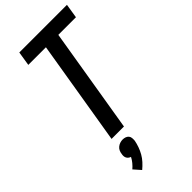

<svg xmlns="http://www.w3.org/2000/svg" viewBox="-303 -799 1117 1117"><g transform="rotate(-45 255.5 -240.5)"><path d="M143 0 250 -647H105L119 -735H511L497 -647H352L245 0ZM141 254 103 211Q117 199 129 184.5Q141 170 149 154Q142 152 135.5 147Q129 142 125.5 135Q122 128 121.5 119.5Q121 111 123 103Q124 92 129 81Q134 70 143.5 62.5Q153 55 164 51.5Q175 48 186 48Q197 48 207 51.5Q217 55 223.5 62.5Q230 70 231 81Q232 92 231 103Q227 124 219.5 145Q212 166 201 185.5Q190 205 174.5 222Q159 239 141 254Z"/></g></svg>

Font: Iosevka Term Curly Semibold
Style: Italic
Weight: 600
Italic angle: -9°
Designer: Belleve Invis
Foundry: Belleve Invis
Version: Version 32.3.0